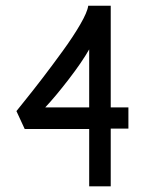

<svg xmlns="http://www.w3.org/2000/svg" viewBox="-20 -658 558 679"><path d="M295.4 -278.3V-483.4Q270 -438.5 223.1 -377.7Q176.3 -316.9 140.1 -278.3ZM38.1 -265.1Q39.6 -267.1 69.1 -303.7Q98.6 -340.3 132.1 -384Q165.5 -427.7 201.9 -477.8Q238.3 -527.8 263.7 -571.5Q289.1 -615.2 292 -637.7H371.6V-278.3H434.1V-203.1H371.6V1H295.4V-201.7H67.4Z"/></svg>

Font: Fantasque Sans Mono
Style: Regular
Weight: 400
Monospace: yes
Designer: Jany Belluz
Version: Version 1.8.0 ; ttfautohint (v1.8.2)